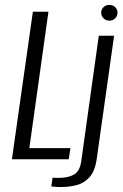

<svg xmlns="http://www.w3.org/2000/svg" viewBox="-20 -638 491 769"><path d="M27.7 0 111.7 -591H174L97.5 -44.6H262L255.3 0ZM211.9 110.9Q206.8 110.6 197.5 109.9Q188.3 109.3 185.4 108.3L190.7 73.6Q193.9 74.3 202.7 74.5Q211.5 74.7 218.8 74.4Q255.3 73.8 277.4 60.4Q299.5 47 305.1 9.9L375.7 -495H437L367.7 -3.5Q361 47 338.2 72Q315.5 97 282.4 104.6Q249.4 112.3 211.9 110.9ZM418.1 -555.2Q404.3 -555.2 394.8 -564.6Q385.3 -574 385.3 -587.3Q385.3 -600.6 394.8 -609.5Q404.3 -618.4 418.1 -618.4Q431.8 -618.4 441.2 -609.5Q450.6 -600.6 450.6 -587.3Q450.6 -574 441.2 -564.6Q431.8 -555.2 418.1 -555.2Z"/></svg>

Font: Alumni Sans Thin
Style: Italic
Weight: 100
Italic angle: -8°
Designer: Robert E. Leuschke
Foundry: Robert E. Leuschke
Version: Version 1.016